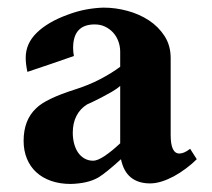

<svg xmlns="http://www.w3.org/2000/svg" viewBox="-20 -464 547 496"><path d="M290.5 -242.2Q282.7 -234.9 268.8 -226.8Q254.9 -218.8 241.2 -211.7Q227.5 -204.6 217 -199.7Q206.5 -194.8 205.1 -194.3Q187 -183.1 177.5 -164.6Q168 -146 168 -121.1Q168 -106 171.6 -92.5Q175.3 -79.1 181.9 -69.6Q188.5 -60.1 198.5 -54.4Q208.5 -48.8 220.7 -48.8Q231.9 -48.8 250.2 -61Q268.6 -73.2 290.5 -93.8ZM488.3 -52.7Q475.6 -40 460.2 -28.6Q444.8 -17.1 429 -8.5Q413.1 0 397.5 4.9Q381.8 9.8 367.7 9.8Q337.4 9.8 318.4 -5.4Q299.3 -20.5 292.5 -52.7Q254.9 -18.6 235.4 -6.3Q220.7 2.4 202.1 6.6Q183.6 10.7 162.6 11.2Q134.8 11.2 112.3 3.4Q89.8 -4.4 74 -18.8Q58.1 -33.2 49.6 -54Q41 -74.7 41 -100.1Q41 -153.8 73.2 -184.1Q85.9 -196.8 110.8 -208.7Q135.7 -220.7 172.4 -232.4Q208.5 -243.7 238.8 -259.5Q269 -275.4 290.5 -291.5V-330.1Q290.5 -344.7 285.6 -357.7Q280.8 -370.6 272 -380.1Q263.2 -389.6 251.2 -395.3Q239.3 -400.9 224.6 -400.9Q168.9 -400.9 168.9 -340.3Q168.9 -335 169.4 -329.6Q169.9 -324.2 170.9 -319.3Q143.6 -309.6 111.6 -298.8Q79.6 -288.1 50.8 -278.3Q46.4 -298.3 46.4 -314.9Q46.4 -351.6 75 -379.4Q103.5 -407.2 154.3 -425.8Q180.2 -435.5 203.6 -439.7Q227.1 -443.8 247.6 -444.3Q278.3 -444.3 309.1 -436Q339.8 -427.7 364.7 -411.4Q389.6 -395 405.3 -370.6Q420.9 -346.2 420.9 -314V-115.2Q420.9 -67.4 443.4 -67.4Q448.7 -67.4 455.6 -70.1Q462.4 -72.8 471.2 -79.6Z"/></svg>

Font: XB Niloofar
Style: Bold
Weight: 700
Designer: Behnam
Foundry: Irmug
Version: Version 7.201 2008